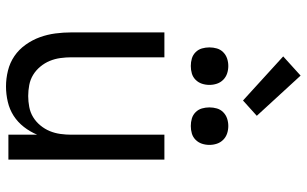

<svg xmlns="http://www.w3.org/2000/svg" viewBox="-211 -803 1022 640"><g transform="rotate(90 300.0 -483.0)"><path d="M268 8Q242 8 215.5 1.5Q189 -5 167 -20Q145 -35 129 -57.5Q113 -80 104 -105Q95 -130 91.5 -156.5Q88 -183 88 -210V-520H171V-210Q171 -192 173.5 -173.5Q176 -155 183 -138Q190 -121 202 -106.5Q214 -92 229.5 -82.5Q245 -73 263.5 -69.5Q282 -66 300 -66Q318 -66 336.5 -69.5Q355 -73 370.5 -82.5Q386 -92 398 -106.5Q410 -121 417 -138Q424 -155 426.5 -173.5Q429 -192 429 -210V-520H512V0H429V-96Q419 -72 403 -51.5Q387 -31 366 -17.5Q345 -4 319.5 2Q294 8 268 8ZM400 -608Q387 -608 375 -611.5Q363 -615 354 -624Q345 -633 341.5 -645Q338 -657 338 -670Q338 -683 341.5 -695Q345 -707 354 -716Q363 -725 375 -729Q387 -733 400 -733Q413 -733 425 -729Q437 -725 446 -716Q455 -707 459 -695Q463 -683 463 -670Q463 -657 459 -645Q455 -633 446 -624Q437 -615 425 -611.5Q413 -608 400 -608ZM200 -608Q187 -608 175 -611.5Q163 -615 154 -624Q145 -633 141.5 -645Q138 -657 138 -670Q138 -683 141.5 -695Q145 -707 154 -716Q163 -725 175 -729Q187 -733 200 -733Q213 -733 225 -729Q237 -725 246 -716Q255 -707 259 -695Q263 -683 263 -670Q263 -657 259 -645Q255 -633 246 -624Q237 -615 225 -611.5Q213 -608 200 -608ZM315 -782 168 -916 232 -974 366 -828Z"/></g></svg>

Font: Zed Sans Extended
Style: Regular
Weight: 400
Width: 7
Designer: Belleve Invis
Foundry: Belleve Invis
Version: Version 1.0.0; ttfautohint (v1.8.4)